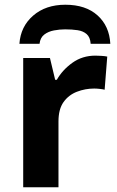

<svg xmlns="http://www.w3.org/2000/svg" viewBox="-20 -791 494 811"><path d="M383 -556Q394 -556 409 -555Q424 -554 433 -552L422 -412Q415 -414 401.5 -415.5Q388 -417 378 -417Q340 -417 305 -403.5Q270 -390 248.5 -360Q227 -330 227 -278V0H78V-546H191L213 -454H220Q244 -496 286 -526Q328 -556 383 -556ZM256 -771Q342 -771 392 -726Q442 -681 446 -606H363Q361 -634 346 -647Q331 -660 307.5 -663.5Q284 -667 255 -667Q232 -667 208 -662.5Q184 -658 167 -645Q150 -632 147 -606H62Q67 -679 120 -725Q173 -771 256 -771Z"/></svg>

Font: Noto IKEA Latin
Style: Bold
Weight: 700
Designer: Monotype Design Team
Foundry: Monotype Imaging Inc.
Version: Version 1.0